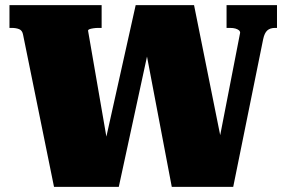

<svg xmlns="http://www.w3.org/2000/svg" viewBox="-20 -730 1119 750"><path d="M17 -710H377V-621H365Q354 -621 344.5 -619.5Q335 -618 329.5 -616Q324 -614 324 -610L402 -159L389 -167L510 -710H738L848 -163L831 -155L918 -602Q918 -608 913 -612Q908 -616 899.5 -618.5Q891 -621 878 -621H865V-710H1062V-621H1055Q1035 -621 1024 -611Q1013 -601 1008 -577L891 0H651L547 -547L562 -545L444 0H191L70 -595Q67 -611 55 -616Q43 -621 25 -621H17Z"/></svg>

Font: Roboto Serif Black
Style: Regular
Weight: 900
Designer: Greg Gazdowicz
Foundry: Commercial Type
Version: Version 1.008